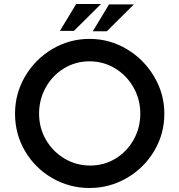

<svg xmlns="http://www.w3.org/2000/svg" viewBox="-20 -930 895 958"><path d="M427 -736Q527 -736 612.5 -685Q698 -634 749 -548Q800 -462 800 -363Q800 -262 749.5 -177Q699 -92 613 -42Q527 8 427 8Q326 8 240.5 -41.5Q155 -91 105 -176Q55 -261 55 -363Q55 -463 105 -548.5Q155 -634 240.5 -685Q326 -736 427 -736ZM430 -104Q499 -104 556 -138.5Q613 -173 646.5 -232.5Q680 -292 680 -363Q680 -434 646 -494Q612 -554 554 -589Q496 -624 427 -624Q357 -624 299.5 -589Q242 -554 208.5 -494Q175 -434 175 -363Q175 -292 209 -233Q243 -174 301.5 -139Q360 -104 430 -104ZM349 -776H279L360 -910H484ZM513 -774H443L524 -908H648Z"/></svg>

Font: Josefin Sans SemiBold
Style: Regular
Weight: 600
Designer: Santiago Orozco
Foundry: Typemade
Version: Version 2.000